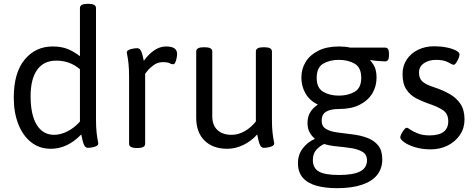

<svg xmlns="http://www.w3.org/2000/svg" viewBox="-20 -772 2487 1004"><path d="M246 6Q186 6 142.5 -28.5Q99 -63 75.5 -123.5Q52 -184 52 -261Q52 -392 109 -460.5Q166 -529 255 -529Q302 -529 335.5 -515Q369 -501 398 -478V-730Q398 -752 438 -752H442Q482 -752 482 -730V-148Q482 -107 485 -80Q488 -53 491 -39Q494 -25 494 -22Q494 -15 487.5 -10.5Q481 -6 472 -3.5Q463 -1 454 0Q445 1 440 1Q428 1 421.5 -10.5Q415 -22 411.5 -38.5Q408 -55 405 -69Q368 -31 328.5 -12.5Q289 6 246 6ZM263 -67Q296 -67 331.5 -84.5Q367 -102 398 -136V-410Q371 -433 340 -444Q309 -455 275 -455Q208 -455 174 -406.5Q140 -358 140 -269Q140 -172 172 -119.5Q204 -67 263 -67Z M695 2Q655 2 655 -20V-371Q655 -412 652 -439Q649 -466 646 -480.5Q643 -495 643 -497Q643 -504 649.5 -508.5Q656 -513 665 -515.5Q674 -518 683 -519Q692 -520 697 -520Q709 -520 715.5 -509Q722 -498 725.5 -482.5Q729 -467 732 -454Q758 -490 787.5 -509.5Q817 -529 848 -529Q877 -529 891.5 -519.5Q906 -510 906 -490Q906 -481 903.5 -468Q901 -455 896.5 -445.5Q892 -436 886 -436Q876 -436 866.5 -441.5Q857 -447 831 -447Q805 -447 784 -432Q763 -417 751 -401.5Q739 -386 739 -386V-20Q739 2 699 2Z M1169 6Q1093 6 1049.5 -37Q1006 -80 1006 -156V-503Q1006 -525 1046 -525H1050Q1090 -525 1090 -503V-164Q1090 -118 1116.5 -92.5Q1143 -67 1192 -67Q1226 -67 1259.5 -86Q1293 -105 1318 -137V-503Q1318 -525 1358 -525H1362Q1402 -525 1402 -503V-148Q1402 -107 1405 -80Q1408 -53 1411 -39Q1414 -25 1414 -22Q1414 -15 1407.5 -10.5Q1401 -6 1392 -3.5Q1383 -1 1374 0Q1365 1 1360 1Q1348 1 1341.5 -10.5Q1335 -22 1331.5 -38.5Q1328 -55 1325 -69Q1294 -34 1252.5 -14Q1211 6 1169 6Z M1741 212Q1682 212 1636 199.5Q1590 187 1564 158Q1538 129 1538 81Q1538 37 1563 4Q1588 -29 1625 -45L1626 -47Q1609 -61 1598.5 -81Q1588 -101 1588 -129Q1588 -161 1602 -184.5Q1616 -208 1642 -225Q1599 -246 1577.5 -283.5Q1556 -321 1556 -366Q1556 -412 1578.5 -448.5Q1601 -485 1645 -507Q1689 -529 1753 -529Q1769 -529 1784 -527.5Q1799 -526 1812 -523H1994Q2014 -523 2014 -493V-481Q2014 -451 1994 -451Q1982 -451 1958 -453Q1934 -455 1917 -458L1916 -456Q1936 -434 1942.5 -413Q1949 -392 1949 -366Q1949 -320 1926.5 -283Q1904 -246 1860.5 -224Q1817 -202 1752 -202Q1709 -202 1685.5 -188Q1662 -174 1662 -141Q1662 -111 1685 -97.5Q1708 -84 1743.5 -79.5Q1779 -75 1818 -70Q1863 -65 1899.5 -51.5Q1936 -38 1957.5 -11.5Q1979 15 1979 61Q1979 109 1952.5 142.5Q1926 176 1873 194Q1820 212 1741 212ZM1752 143Q1827 143 1863 124.5Q1899 106 1899 66Q1899 36 1875.5 22Q1852 8 1816 2.5Q1780 -3 1742 -6.5Q1704 -10 1675 -19Q1651 -8 1633.5 12Q1616 32 1616 65Q1616 107 1647.5 125Q1679 143 1752 143ZM1752 -272Q1800 -272 1834.5 -292Q1869 -312 1869 -365Q1869 -419 1834.5 -439Q1800 -459 1752 -459Q1704 -459 1670 -439Q1636 -419 1636 -365Q1636 -312 1670 -292Q1704 -272 1752 -272Z M2232 9Q2187 9 2151 -2Q2115 -13 2094 -28Q2073 -43 2073 -54Q2073 -60 2079 -72Q2085 -84 2093 -94Q2101 -104 2108 -104Q2112 -104 2126 -94Q2140 -84 2165.5 -74Q2191 -64 2226 -64Q2324 -64 2324 -138Q2324 -178 2295.5 -196.5Q2267 -215 2224 -229Q2189 -241 2157 -257.5Q2125 -274 2105 -304Q2085 -334 2085 -385Q2085 -427 2106.5 -460Q2128 -493 2165.5 -511.5Q2203 -530 2251 -530Q2285 -530 2315 -524Q2345 -518 2364 -508Q2383 -498 2383 -487Q2383 -479 2377.5 -466Q2372 -453 2365 -443Q2358 -433 2351 -433Q2347 -433 2324 -446Q2301 -459 2260 -459Q2223 -459 2197 -441.5Q2171 -424 2171 -392Q2171 -364 2187 -347.5Q2203 -331 2249 -316Q2295 -301 2331 -280.5Q2367 -260 2388 -228.5Q2409 -197 2409 -147Q2409 -102 2385.5 -67Q2362 -32 2322 -11.5Q2282 9 2232 9Z"/></svg>

Font: Asap
Style: Regular
Weight: 400
Designer: Pablo Cosgaya
Foundry: Omnibus-Type
Version: Version 3.001